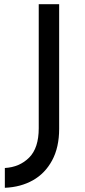

<svg xmlns="http://www.w3.org/2000/svg" viewBox="-20 -743 405 912"><path d="M261 -131Q261 -43 227.5 19Q194 81 136 113.5Q78 146 3 149V55Q73 51 118.5 5.5Q164 -40 164 -134V-723H261Z"/></svg>

Font: Josefin Sans Thin
Style: Regular
Weight: 400
Version: Version 2.000